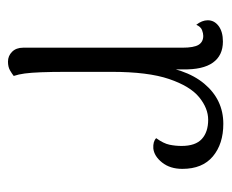

<svg xmlns="http://www.w3.org/2000/svg" viewBox="-68 -488 566 469"><g transform="rotate(90 214.5 -254.0)"><path d="M131 9Q117 9 107 -1Q97 -11 97 -28V-417Q97 -445 90 -456.5Q83 -468 68 -468Q62 -468 54 -465Q46 -462 41 -451Q30 -465 30 -479Q30 -495 44 -505.5Q58 -516 82 -516Q116 -516 133.5 -491.5Q151 -467 150 -418V-337L138 -334Q146 -424 185 -470.5Q224 -517 283 -517Q332 -517 362.5 -491.5Q393 -466 393 -417Q393 -387 377.5 -367.5Q362 -348 343 -346Q326 -345 318 -353Q331 -371 334 -385.5Q337 -400 337 -415Q337 -449 320 -464.5Q303 -480 273 -480Q245 -480 218 -458Q191 -436 173.5 -384.5Q156 -333 156 -244Q156 -180 156 -138.5Q156 -97 157 -72Q158 -47 160 -32Q162 -17 166 -5Q161 -1 152.5 4Q144 9 131 9Z"/></g></svg>

Font: Arima Light
Style: Regular
Weight: 300
Designer: Joana Correia and Natanael Gama
Foundry: NDISCOVER
Version: Version 1.101;gftools[0.9.23]